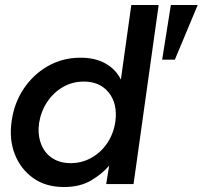

<svg xmlns="http://www.w3.org/2000/svg" viewBox="-20 -740 815 772"><path d="M237 12Q164 12 113.5 -24Q63 -60 39.5 -120Q16 -180 27 -254Q37 -326 75.5 -383.5Q114 -441 173 -474.5Q232 -508 304 -508Q363 -508 404.5 -484.5Q446 -461 466 -420L508 -720H618L517 0H407L419 -74Q390 -40 345.5 -14Q301 12 237 12ZM264 -84Q309 -84 347.5 -105.5Q386 -127 411.5 -165Q437 -203 444 -252Q453 -323 417.5 -367.5Q382 -412 317 -412Q271 -412 233 -390Q195 -368 170 -330.5Q145 -293 137 -245Q131 -200 144.5 -163Q158 -126 189 -105Q220 -84 264 -84ZM632 -500 667 -720H775L683 -500Z"/></svg>

Font: Host Grotesk Medium
Style: Italic
Weight: 500
Italic angle: -8°
Designer: Doğukan Karapınar based on Poppins by Indian Type Foundry, Jonny Pinhorn
Foundry: Element Type
Version: Version 1.001; ttfautohint (v1.8.4.7-5d5b)